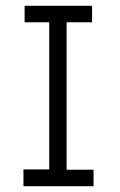

<svg xmlns="http://www.w3.org/2000/svg" viewBox="-20 -643 415 663"><path d="M61 0H303V-57H210V-566H298V-623H65V-566H150V-58H61Z"/></svg>

Font: Inconsolata Condensed
Style: Regular
Weight: 400
Width: 3
Monospace: yes
Designer: Raph Levien, Cyreal, Brenton Simpson
Foundry: Raph Levien, Cyreal, Google
Version: Version 3.100